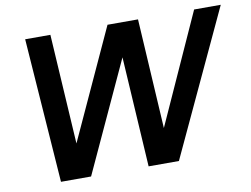

<svg xmlns="http://www.w3.org/2000/svg" viewBox="-77 -820 1215 930"><g transform="rotate(-10 531.0 -355.0)"><path d="M931 -710H1062L731 0H582L549 -542L299 0H151L100 -710H224L257 -170L505 -710H655L687 -170Z"/></g></svg>

Font: Livvic SemiBold
Style: Italic
Weight: 600
Italic angle: -10°
Designer: Jacques Le Bailly, Baron von Fonthausen
Version: Version 1.001; ttfautohint (v1.8.2)